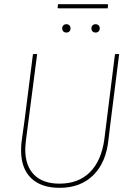

<svg xmlns="http://www.w3.org/2000/svg" viewBox="-20 -896 623 920"><path d="M510 -312 500 -229Q489 -118 427.5 -57Q366 4 266 4Q177 4 129 -42.5Q81 -89 81 -176Q81 -205 85 -229L98 -322L138 -637H158L105 -229Q101 -195 101 -180Q101 -101 143.5 -58.5Q186 -16 265 -16Q356 -16 411 -71Q466 -126 480 -229L531 -637H551ZM498 -873 496 -856H259L256 -859L258 -876H495ZM318 -760Q318 -751 312.5 -745.5Q307 -740 298 -740Q289 -740 283.5 -745.5Q278 -751 278 -760Q278 -769 283.5 -774.5Q289 -780 298 -780Q307 -780 312.5 -774.5Q318 -769 318 -760ZM458 -760Q458 -751 452.5 -745.5Q447 -740 438 -740Q429 -740 423.5 -745.5Q418 -751 418 -760Q418 -769 423.5 -774.5Q429 -780 438 -780Q447 -780 452.5 -774.5Q458 -769 458 -760Z"/></svg>

Font: Luna Sans Thin
Style: Italic
Weight: 250
Italic angle: -7°
Designer: Juan Pablo del Peral
Foundry: Huerta Tipografica
Version: Version 2.001; ttfautohint (v1.5)